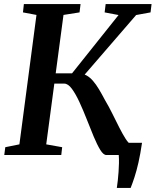

<svg xmlns="http://www.w3.org/2000/svg" viewBox="-20 -763 766 945"><path d="M555 162Q557.5 145 559.8 125Q562 105 563.5 83.8Q565 62.5 565.5 41.2Q566 20 564.5 0L522 -60H679Q671 -5 661.5 36.8Q652 78.5 642 109Q632 139.5 623 162ZM503.5 0Q489 0 473.5 -25.2Q458 -50.5 441.2 -90.8Q424.5 -131 407 -175.8Q389.5 -220.5 371 -260.5Q352.5 -300.5 333.8 -326Q315 -351.5 296 -351.5H211.5L218 -402H334.5L563.5 -689L495 -702L500 -743H726L721 -702L650 -689L361 -354.5L371 -400Q390 -400.5 406.2 -391.5Q422.5 -382.5 437.5 -365.2Q452.5 -348 467 -323.8Q481.5 -299.5 497 -270Q515.5 -239 533 -203.5Q550.5 -168 567 -135.5Q583.5 -103 598 -80.2Q612.5 -57.5 624.5 -52L668 -40L664 0ZM1 0 6 -38.5 75.5 -52.5 159.5 -689.5 93 -702 97.5 -743H376.5L371.5 -702L292.5 -689.5L207.5 -52.5L286 -38.5L281.5 0Z"/></svg>

Font: Merriweather 48pt SemiBold
Style: Italic
Weight: 600
Italic angle: -7.8°
Designer: Eben Sorkin
Foundry: Eben Sorkin
Version: Version 2.101